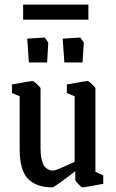

<svg xmlns="http://www.w3.org/2000/svg" viewBox="-20 -810 505 839"><path d="M81.1 -724.1V-790H366.2V-724.1ZM106 -537.1 99.1 -641.1 175.8 -646 190.9 -624 186 -537.1ZM261.2 -537.1 253.9 -641.1 331.1 -646 346.2 -624 340.8 -537.1ZM210 8.8Q138.2 8.8 102.1 -28.8Q65.9 -66.4 65.9 -160.2V-389.2L32.2 -403.8V-440.9Q114.3 -456.1 122.1 -456.1Q126.5 -456.1 141.8 -442.1Q157.2 -428.2 157.2 -423.8V-160.2Q157.2 -132.8 162.1 -113.5Q167 -94.2 173.1 -85Q179.2 -75.7 188.7 -70.8Q198.2 -65.9 202.9 -65.4Q207.5 -64.9 214.8 -64.9Q219.7 -64.9 242.7 -74.5Q265.6 -84 286.1 -93.8L306.2 -103V-389.2L272 -403.8V-440.9Q354 -456.1 362.8 -456.1Q367.2 -456.1 382.1 -442.1Q397 -428.2 397 -423.8V-59.1L431.2 -43.9V-6.8Q349.6 8.8 340.8 8.8Q336.4 8.8 322.8 -5.1Q309.1 -19 309.1 -23.9V-62Q280.8 -39.6 247.1 -15.4Q213.4 8.8 210 8.8Z"/></svg>

Font: Grenze
Style: Regular
Weight: 400
Designer: Renata Polastri
Foundry: Omnibus-Type
Version: Version 1.002;PS 001.002;hotconv 1.0.88;makeotf.lib2.5.64775